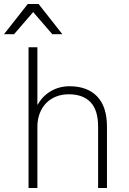

<svg xmlns="http://www.w3.org/2000/svg" viewBox="-47 -935 642 955"><path d="M95 -700H139V-415H141Q165 -458 206.5 -482Q248 -506 299 -506Q387 -506 436 -455.5Q485 -405 485 -305V0H441V-305Q441 -387 403.5 -426.5Q366 -466 295 -466Q260 -466 231.5 -454.5Q203 -443 182.5 -422Q162 -401 150.5 -371Q139 -341 139 -305V0H95ZM91 -915H145L263 -765H213L118 -875L23 -765H-27Z"/></svg>

Font: PT Root UI Light
Style: Regular
Weight: 300
Designer: Vitaly Kuzmin
Foundry: ParaType Ltd.
Version: Version 2.000G